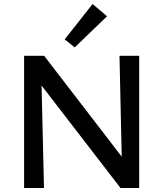

<svg xmlns="http://www.w3.org/2000/svg" viewBox="-20 -936 814 956"><path d="M352 -700 302 -740 441 -916 513 -855ZM673 -658V0H580L187 -510L199 0H100V-658H200L586 -156L575 -658Z"/></svg>

Font: Ysabeau Infant Semibold
Style: Regular
Weight: 600
Designer: Christian Thalmann (Catharsis Fonts)
Version: Version 0.003